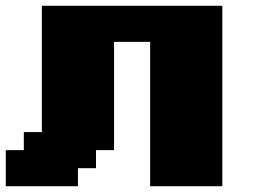

<svg xmlns="http://www.w3.org/2000/svg" viewBox="-20 -645 915 665"><path d="M500 0H750V-625H125V-187.5H62.5V-125H0V0H250V-62.5H312.5V-125H375V-500H500Z"/></svg>

Font: Faithful 32x
Style: Bold
Weight: 400
Foundry: Faithful Resource Pack
Version: Version 1.0; January 27, 2023